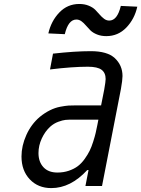

<svg xmlns="http://www.w3.org/2000/svg" viewBox="-20 -934 709 964"><path d="M474 -333.3H346.4Q322.3 -333.3 308.6 -332Q294.9 -330.7 272.8 -322.6Q250.7 -314.5 232.4 -298.2Q206.4 -274.7 189.8 -238.9Q173.2 -203.1 173.2 -165.4Q173.2 -121.7 197.9 -94.7Q222.7 -67.7 268.2 -67.7Q299.5 -67.7 325.8 -76.8Q352.2 -85.9 370.8 -99.9Q389.3 -113.9 404.9 -135.7Q420.6 -157.6 430 -176.8Q439.5 -196 447.9 -222.7Q456.4 -249.3 460.3 -266.3Q464.2 -283.2 468.8 -306.6ZM436.2 -677.1Q518.2 -677.1 556 -642.6Q595.1 -606.1 595.1 -552.1Q595.1 -532.6 587.2 -487.6L492.2 0H408.9L424.5 -80.1H418Q334.6 10.4 237.6 10.4Q171.2 10.4 129.6 -33.5Q87.9 -77.5 87.9 -148.4Q87.9 -201.8 112.3 -256.2Q136.7 -310.5 179.7 -347Q204.4 -367.2 230.5 -380.2Q256.5 -393.2 282.9 -398.1Q309.2 -403 324.2 -404Q339.2 -404.9 361.3 -404.9H487.6L503.3 -484.4Q510.4 -524.7 510.4 -537.1Q510.4 -568.4 489.9 -583.7Q469.4 -599 421.2 -599Q343.1 -599 231.1 -585.3L246.1 -664.7Q356.1 -677.1 436.2 -677.1ZM363.3 -835.9Q322.9 -835.9 305.3 -762.4L222.7 -766.3Q237 -828.8 278 -871.4Q319 -914.1 378.3 -914.1Q404.3 -914.1 425.1 -905.6Q446 -897.1 458.3 -884.8Q470.7 -872.4 481.1 -860Q491.5 -847.7 503.3 -839.2Q515 -830.7 528.6 -830.7Q569 -830.7 586.6 -904.3L669.3 -900.4Q655.6 -838.5 614.3 -795.6Q572.9 -752.6 513.7 -752.6Q487.6 -752.6 466.8 -761.1Q446 -769.5 433.6 -781.9Q421.2 -794.3 410.8 -806.6Q400.4 -819 388.7 -827.5Q377 -835.9 363.3 -835.9Z"/></svg>

Font: Monoid
Style: Italic
Weight: 400
Width: 4
Italic angle: -11°
Monospace: yes
Version: Version 0.61